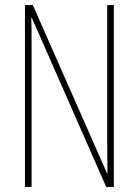

<svg xmlns="http://www.w3.org/2000/svg" viewBox="-20 -734 544 754"><path d="M427 0V-714H401V-181C401 -152 402 -99 402 -54H400L109 -714H78V0H104V-548C104 -604 104 -637 103 -664H105L397 0Z"/></svg>

Font: Noto Sans Arabic ExtCond Thin
Style: Regular
Weight: 100
Width: 2
Designer: Monotype Design Team, Nadine Chahine, Nizar Qandah and Khaled Hosny
Foundry: Monotype Imaging Inc.
Version: Version 2.012